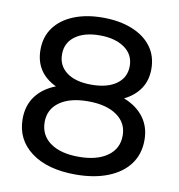

<svg xmlns="http://www.w3.org/2000/svg" viewBox="-80 -782 805 863"><g transform="rotate(10 322.0 -350.0)"><path d="M321 8Q193 8 118.5 -47.5Q44 -103 44 -198Q44 -258 75.5 -301Q107 -344 166 -367Q69 -413 69 -518Q69 -577 100.5 -619.5Q132 -662 189 -685Q246 -708 321 -708Q397 -708 454.5 -685Q512 -662 543.5 -619.5Q575 -577 575 -518Q575 -466 549.5 -428Q524 -390 477 -367Q536 -344 568 -301Q600 -258 600 -198Q600 -134 566 -88Q532 -42 469 -17Q406 8 321 8ZM321 -73Q404 -73 452 -107Q500 -141 500 -201Q500 -259 452 -292.5Q404 -326 321 -326Q238 -326 191 -292.5Q144 -259 144 -201Q144 -141 191 -107Q238 -73 321 -73ZM321 -402Q394 -402 435.5 -432Q477 -462 477 -514Q477 -567 434 -597Q391 -627 321 -627Q251 -627 209.5 -597Q168 -567 168 -514Q168 -462 208.5 -432Q249 -402 321 -402Z"/></g></svg>

Font: Montserrat Medium
Style: Regular
Weight: 500
Designer: Julieta Ulanovsky
Foundry: Julieta Ulanovsky
Version: Version 9.000; ttfautohint (v1.8.4.7-5d5b)